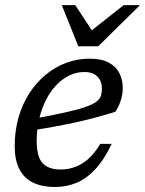

<svg xmlns="http://www.w3.org/2000/svg" viewBox="-20 -734 577 764"><path d="M316 -447.5Q284.5 -447.5 256 -433.8Q227.5 -420 203.8 -395Q180 -370 162.8 -335.8Q145.5 -301.5 135.8 -260.5Q126 -219.5 126 -174.5Q126 -109.5 149.8 -84.5Q173.5 -59.5 221.5 -59.5Q251.5 -59.5 279.2 -69.8Q307 -80 332 -102.2Q357 -124.5 379 -161.5H424.5Q393.5 -97 358.2 -59.5Q323 -22 283.2 -6Q243.5 10 199.5 10Q146 10 110.2 -8Q74.5 -26 56.5 -62Q38.5 -98 38.5 -152.5Q38.5 -213 53.5 -266Q68.5 -319 96.2 -362Q124 -405 161.2 -436Q198.5 -467 243 -483.8Q287.5 -500.5 336 -500.5Q384 -500.5 413 -484.8Q442 -469 455.2 -442.5Q468.5 -416 468.5 -383.5Q468.5 -359 460.2 -333.2Q452 -307.5 438.5 -289Q398.5 -276.5 357.2 -265.5Q316 -254.5 275 -245.8Q234 -237 194.5 -229.8Q155 -222.5 118 -217L121 -263Q196 -276.5 244.8 -287.8Q293.5 -299 322.2 -309.2Q351 -319.5 364.5 -330.2Q378 -341 381.8 -353.5Q385.5 -366 385.5 -381Q385.5 -401.5 377.5 -416.2Q369.5 -431 354.2 -439.2Q339 -447.5 316 -447.5ZM537 -713.5 371 -550H291.5L226 -713.5H279.5L352.5 -602.5H331.5L472 -713.5Z"/></svg>

Font: Newsreader 9pt
Style: Italic
Weight: 400
Italic angle: -17°
Designer: Hugues Gentile
Foundry: Production Type
Version: Version 1.003